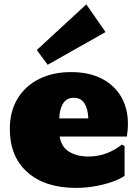

<svg xmlns="http://www.w3.org/2000/svg" viewBox="-20 -869 644 897"><path d="M335.4 8.8Q190.4 8.8 108.2 -64.2Q25.9 -137.2 25.9 -266.6Q25.9 -348.1 61.8 -407.7Q97.7 -467.3 162.1 -499.8Q226.6 -532.2 312 -532.2Q395.5 -532.2 455.1 -501.7Q514.6 -471.2 546.1 -416.7Q577.6 -362.3 577.6 -291Q577.6 -274.4 576.2 -259Q574.7 -243.7 572.8 -231H258.8Q267.1 -181.2 304 -159.4Q340.8 -137.7 394 -137.7Q439 -137.7 479.7 -153.6Q520.5 -169.4 548.8 -193.4L562 -187.5V-47.4Q538.6 -31.2 501.5 -18.6Q464.4 -5.9 421.1 1.5Q377.9 8.8 335.4 8.8ZM324.7 -412.1Q292 -412.1 275.4 -386.7Q258.8 -361.3 256.8 -315.9H392.6Q390.6 -361.3 374.3 -386.7Q357.9 -412.1 324.7 -412.1ZM202.6 -566.4 151.9 -635.3 383.3 -848.6 473.1 -719.2Z"/></svg>

Font: Bevan
Style: Regular
Weight: 400
Designer: Vernon Adams
Foundry: Vernon Adams
Version: Version 2.100; ttfautohint (v1.8.3)